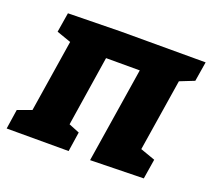

<svg xmlns="http://www.w3.org/2000/svg" viewBox="-110 -662 874 792"><g transform="rotate(20 327.0 -266.0)"><path d="M356 5 422 -413H274L226 -105L273 -86L260 0H-12L1 -86L62 -108L112 -425L49 -447L63 -533L293 -537H666L652 -451L589 -426L539 -110L604 -87L590 0Z"/></g></svg>

Font: Bitter ExtraBold
Style: Italic
Weight: 800
Italic angle: -9°
Designer: Sol Matas, and Bitter project Authors
Foundry: Sol Matas
Version: Version 2.001